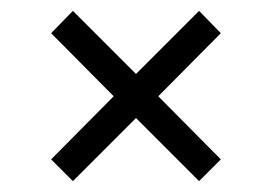

<svg xmlns="http://www.w3.org/2000/svg" viewBox="-20 -399 500 353"><path d="M346 -66 230 -182 114 -66 74 -106 189 -222 74 -338 114 -379 230 -263 346 -379 386 -338 271 -222 386 -106Z"/></svg>

Font: Glacial Indifference
Style: Regular
Weight: 400
Designer: Alfredo Marco Pradil
Version: Version 1.00